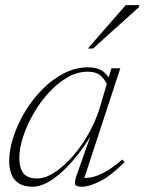

<svg xmlns="http://www.w3.org/2000/svg" viewBox="-20 -700 550 730"><path d="M270.5 -31 330 -200H334.5Q309 -154.5 279.5 -116.5Q250 -78.5 219.5 -50Q189 -21.5 159.8 -5.8Q130.5 10 105 10Q73 10 53 -2Q33 -14 24 -36Q15 -58 15 -87Q15 -130.5 31 -179.5Q47 -228.5 75.2 -275.5Q103.5 -322.5 141.5 -360.8Q179.5 -399 223.5 -421.5Q267.5 -444 314.5 -444Q354 -444 375.5 -425.5Q397 -407 411 -377L394 -362.5Q383 -393.5 364.8 -410.5Q346.5 -427.5 313.5 -427.5Q273.5 -427.5 235.5 -405.2Q197.5 -383 164.5 -346.8Q131.5 -310.5 106.8 -267Q82 -223.5 67.8 -180Q53.5 -136.5 53.5 -100Q53.5 -61 69.2 -41.2Q85 -21.5 121 -21.5Q152.5 -21.5 188 -44.8Q223.5 -68 257 -106.5Q290.5 -145 317.2 -192.5Q344 -240 359 -289L389.5 -393L404 -440.5H437.5L296.5 -11L285 -23.5Q302 -22 323.8 -25.2Q345.5 -28.5 375 -43.8Q404.5 -59 445 -93.5L453.5 -83Q399 -29.5 358.5 -9.8Q318 10 292 10Q269 10 265.8 1Q262.5 -8 270.5 -31ZM314 -515.5 458 -680.5H509.5L508.5 -673L333.5 -515.5Z"/></svg>

Font: Newsreader 16pt 16pt ExtraLight
Style: Italic
Weight: 250
Italic angle: -17°
Version: Version 1.003